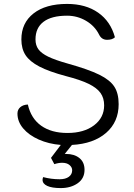

<svg xmlns="http://www.w3.org/2000/svg" viewBox="-20 -730 682 979"><path d="M347 9 310 55H317Q359 55 385 76Q411 97 411 136Q411 180 376 204.5Q341 229 290 229Q245 229 221 218Q197 207 197 187Q197 181 200 173Q241 184 284 184Q314 184 331 171.5Q348 159 348 138Q348 123 334.5 111.5Q321 100 297 100Q278 100 257 107L240 75L290 9Q228 4 177.5 -18.5Q127 -41 98 -75.5Q69 -110 69 -151Q69 -171 83.5 -183.5Q98 -196 122 -197Q138 -126 190 -89Q242 -52 324 -52Q408 -52 459.5 -91Q511 -130 511 -193Q511 -230 492.5 -256Q474 -282 432 -302.5Q390 -323 316 -342Q230 -365 181 -390.5Q132 -416 110.5 -448.5Q89 -481 89 -529Q89 -613 151 -661.5Q213 -710 322 -710Q417 -710 480.5 -665.5Q544 -621 566 -540Q553 -527 526 -527Q498 -527 485 -554Q463 -598 418.5 -624Q374 -650 322 -650Q243 -650 202 -619Q161 -588 161 -529Q161 -499 176 -478.5Q191 -458 226 -441Q261 -424 325 -406Q432 -376 486.5 -349Q541 -322 563 -288Q585 -254 585 -199Q585 -108 521 -52.5Q457 3 347 9Z"/></svg>

Font: Krub
Style: Regular
Weight: 400
Designer: Ekaluck Peanpanawate
Foundry: Cadson Demak Co.,Ltd.
Version: Version 1.000; ttfautohint (v1.6)